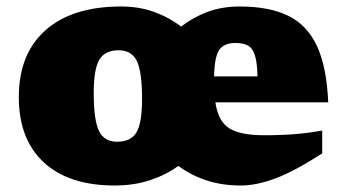

<svg xmlns="http://www.w3.org/2000/svg" viewBox="-20 -557 1068 592"><path d="M973.5 -84Q886.5 -28 828.2 -6.5Q770 15 723 15Q664 15 615.5 -1.2Q567 -17.5 530 -45.5Q491.5 -17.5 442 -1.2Q392.5 15 333.5 15Q192.5 15 115.2 -56.2Q38 -127.5 38 -257.5Q38 -391 120.5 -464Q203 -537 353.5 -537Q409 -537 455.2 -520.2Q501.5 -503.5 538.5 -475Q574 -503 619 -520Q664 -537 719 -537Q810 -537 868.5 -508.5Q927 -480 957.2 -415.2Q987.5 -350.5 992 -241.5H644Q653 -182 687.5 -161Q722 -140 794 -140Q847.5 -140 890 -143.5Q932.5 -147 973.5 -154.5ZM705.5 -424.5Q671.5 -424.5 656.5 -404Q641.5 -383.5 640 -321.5H774Q773 -366 765.5 -388Q758 -410 743.2 -417.2Q728.5 -424.5 705.5 -424.5ZM341 -120Q384 -120 401 -149.2Q418 -178.5 418 -252Q418 -335.5 402 -368.8Q386 -402 346 -402Q303.5 -402 286.2 -372.8Q269 -343.5 269 -270Q269 -186.5 285.2 -153.2Q301.5 -120 341 -120Z"/></svg>

Font: Newsreader Caption ExtraBold
Style: Regular
Weight: 800
Designer: Hugues Gentile
Foundry: Production Type
Version: Version 1.001